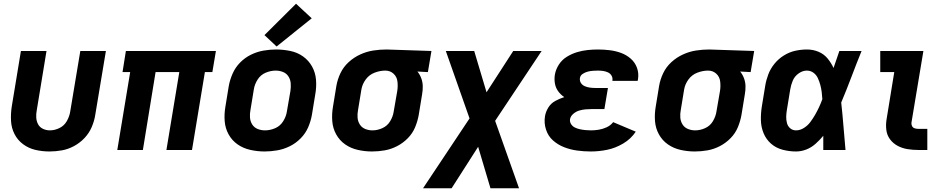

<svg xmlns="http://www.w3.org/2000/svg" viewBox="-20 -803 5080 1028"><path d="M245 8Q278 8 311.5 2Q345 -4 376.5 -21Q408 -38 432.5 -64Q457 -90 471 -122.5Q485 -155 490 -188L547 -530H410L356 -206Q352 -180 338 -155Q324 -130 298.5 -117.5Q273 -105 247 -105Q227 -105 209.5 -113.5Q192 -122 183.5 -138.5Q175 -155 174 -174.5Q173 -194 177 -214L229 -530H92L43 -233Q37 -194 39 -156Q41 -118 57.5 -85.5Q74 -53 103.5 -31Q133 -9 169.5 -0.5Q206 8 245 8Z M608 0H745L813 -417H940L871 0H1008L1077 -417H1117L1136 -530H654L636 -417H677Z M1397 8Q1430 8 1464.5 2Q1499 -4 1531.5 -20Q1564 -36 1590 -62.5Q1616 -89 1630 -121.5Q1644 -154 1650 -188L1668 -298Q1675 -337 1672 -375.5Q1669 -414 1651 -446.5Q1633 -479 1603 -500.5Q1573 -522 1535 -530Q1497 -538 1458 -538Q1425 -538 1390.5 -532Q1356 -526 1323.5 -510Q1291 -494 1265.5 -468Q1240 -442 1225.5 -409Q1211 -376 1205 -343L1187 -233Q1180 -193 1183 -154.5Q1186 -116 1204 -83.5Q1222 -51 1252 -30Q1282 -9 1320 -0.5Q1358 8 1397 8ZM1399 -105Q1378 -105 1359.5 -112.5Q1341 -120 1330.5 -136.5Q1320 -153 1318.5 -173.5Q1317 -194 1321 -214L1339 -324Q1343 -351 1359 -376.5Q1375 -402 1402 -413.5Q1429 -425 1456 -425Q1477 -425 1495.5 -417.5Q1514 -410 1524.5 -393.5Q1535 -377 1536.5 -357Q1538 -337 1535 -316L1516 -206Q1512 -179 1496 -153.5Q1480 -128 1453 -116.5Q1426 -105 1399 -105ZM1461 -554 1649 -705 1565 -783 1396 -615Z M1972 8Q2006 8 2040 2Q2074 -4 2106 -20.5Q2138 -37 2163.5 -63Q2189 -89 2202.5 -121.5Q2216 -154 2222 -188L2240 -298Q2244 -320 2243.5 -342Q2243 -364 2235.5 -384Q2228 -404 2215 -420L2271 -417L2290 -530L2050 -538H2049Q2014 -538 1978.5 -532.5Q1943 -527 1909 -511.5Q1875 -496 1847 -470.5Q1819 -445 1803 -411.5Q1787 -378 1781 -343L1763 -233Q1756 -193 1759 -154.5Q1762 -116 1780 -83.5Q1798 -51 1828 -30Q1858 -9 1895.5 -0.5Q1933 8 1972 8ZM1974 -105Q1954 -105 1935.5 -112.5Q1917 -120 1906.5 -136.5Q1896 -153 1894.5 -173.5Q1893 -194 1897 -214L1915 -324Q1920 -353 1938.5 -378Q1957 -403 1986 -414Q2015 -425 2043 -425Q2069 -425 2087 -408.5Q2105 -392 2108 -366.5Q2111 -341 2107 -316L2088 -206Q2084 -179 2069 -154Q2054 -129 2027.5 -117Q2001 -105 1974 -105Z M2245 205H2398L2540 -17L2606 205H2759L2631 -156L2880 -530H2728L2585 -309L2519 -530H2367L2494 -169Z M3143 8Q3187 8 3231 -1Q3275 -10 3316.5 -34.5Q3358 -59 3384 -98L3263 -149Q3249 -131 3228 -121.5Q3207 -112 3186 -108.5Q3165 -105 3144 -105Q3129 -105 3114 -106.5Q3099 -108 3085 -111Q3071 -114 3058.5 -120Q3046 -126 3038 -138Q3030 -150 3032 -165Q3035 -181 3049.5 -193.5Q3064 -206 3081 -211Q3098 -216 3114.5 -217.5Q3131 -219 3148 -219H3216L3235 -332H3167Q3152 -332 3138 -334Q3124 -336 3111 -341.5Q3098 -347 3090.5 -358.5Q3083 -370 3085 -385Q3087 -399 3100 -407.5Q3113 -416 3127 -419.5Q3141 -423 3154.5 -424Q3168 -425 3182 -425Q3196 -425 3209.5 -423Q3223 -421 3235 -415.5Q3247 -410 3254 -398.5Q3261 -387 3259 -373V-370H3394Q3395 -374 3396 -379Q3401 -411 3390.5 -440Q3380 -469 3357 -489Q3334 -509 3305.5 -519.5Q3277 -530 3245.5 -534Q3214 -538 3182 -538Q3154 -538 3125.5 -535Q3097 -532 3069 -523.5Q3041 -515 3015 -499Q2989 -483 2972.5 -457.5Q2956 -432 2951 -404Q2947 -380 2951 -356.5Q2955 -333 2968.5 -314.5Q2982 -296 3001 -283Q2976 -275 2953 -262.5Q2930 -250 2916 -227.5Q2902 -205 2898 -181Q2892 -144 2903.5 -109Q2915 -74 2941 -51Q2967 -28 3000 -15Q3033 -2 3069.5 3Q3106 8 3143 8Z M3700 8Q3734 8 3768 2Q3802 -4 3834 -20.5Q3866 -37 3891.5 -63Q3917 -89 3930.5 -121.5Q3944 -154 3950 -188L3968 -298Q3972 -320 3971.5 -342Q3971 -364 3963.5 -384Q3956 -404 3943 -420L3999 -417L4018 -530L3778 -538H3777Q3742 -538 3706.5 -532.5Q3671 -527 3637 -511.5Q3603 -496 3575 -470.5Q3547 -445 3531 -411.5Q3515 -378 3509 -343L3491 -233Q3484 -193 3487 -154.5Q3490 -116 3508 -83.5Q3526 -51 3556 -30Q3586 -9 3623.5 -0.5Q3661 8 3700 8ZM3702 -105Q3682 -105 3663.5 -112.5Q3645 -120 3634.5 -136.5Q3624 -153 3622.5 -173.5Q3621 -194 3625 -214L3643 -324Q3648 -353 3666.5 -378Q3685 -403 3714 -414Q3743 -425 3771 -425Q3797 -425 3815 -408.5Q3833 -392 3836 -366.5Q3839 -341 3835 -316L3816 -206Q3812 -179 3797 -154Q3782 -129 3755.5 -117Q3729 -105 3702 -105Z M4242 8Q4270 8 4297 -2.5Q4324 -13 4346.5 -33Q4369 -53 4388 -76Q4388 -38 4388 0H4507Q4501 -64 4496 -127.5Q4491 -191 4484 -254Q4513 -323 4539 -392Q4565 -461 4593 -530H4474Q4458 -484 4443 -439Q4430 -467 4410.5 -490.5Q4391 -514 4362 -526Q4333 -538 4301 -538Q4269 -538 4237.5 -531Q4206 -524 4177 -506Q4148 -488 4126.5 -461.5Q4105 -435 4093.5 -404.5Q4082 -374 4077 -343L4059 -233Q4053 -195 4054 -158.5Q4055 -122 4068.5 -89.5Q4082 -57 4108 -34Q4134 -11 4169.5 -1.5Q4205 8 4242 8ZM4242 -105Q4224 -105 4211 -116Q4198 -127 4193.5 -144Q4189 -161 4189.5 -178.5Q4190 -196 4193 -214L4211 -324Q4215 -348 4224.5 -371Q4234 -394 4255.5 -409.5Q4277 -425 4300 -425Q4320 -425 4335.5 -413.5Q4351 -402 4359 -384.5Q4367 -367 4372 -348.5Q4377 -330 4379.5 -310.5Q4382 -291 4383 -272Q4375 -250 4365.5 -229.5Q4356 -209 4344.5 -189Q4333 -169 4319 -150Q4305 -131 4284.5 -118Q4264 -105 4242 -105Z M4897 0H4945V-113H4897Q4887 -113 4877.5 -116Q4868 -119 4863.5 -127.5Q4859 -136 4860 -146L4924 -530H4693V-417H4768L4727 -165Q4722 -136 4725.5 -107.5Q4729 -79 4745.5 -57Q4762 -35 4786.5 -22Q4811 -9 4839.5 -4.5Q4868 0 4897 0Z"/></svg>

Font: Iosevka Sparkle Extrabold
Style: Italic
Weight: 800
Italic angle: -9°
Designer: Belleve Invis
Foundry: Belleve Invis
Version: Version 4.5.0; ttfautohint (v1.8.3)